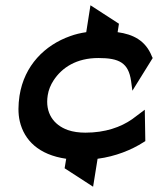

<svg xmlns="http://www.w3.org/2000/svg" viewBox="-20 -595 599 728"><path d="M55 -135C72 -63 127 -8 231 7L225 43L333 113L350 7C419 -2 479 -27 523 -55L531 -60L529 -179L481 -143C438 -113 379 -92 304 -92C280 -92 257 -95 237 -102C184 -121 150 -166 161 -234C164 -254 172 -273 183 -290C215 -339 270 -375 353 -375C432 -375 467 -357 477 -288L482 -251L559 -375L556 -381C532 -442 484 -465 426 -473L431 -505L323 -575L307 -473C286 -470 265 -465 246 -458C150 -424 72 -347 54 -232C49 -198 48 -165 55 -135Z"/></svg>

Font: Charger Pro
Style: BlkExtObl
Weight: 900
Designer: Jasper
Foundry: Cannot Into Space Fonts
Version: Version 1.09